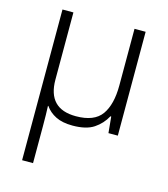

<svg xmlns="http://www.w3.org/2000/svg" viewBox="-114 -621 830 950"><g transform="rotate(15 301.0 -146.0)"><path d="M514 -532V0H466L458 -83H454Q432 -42 393 -16Q354 10 284 10Q232 10 198 -7Q164 -24 144 -53H142Q143 -34 143.5 -7Q144 20 144 51V240H88V-532H144V-188Q144 -39 288 -39Q382 -39 419.5 -91.5Q457 -144 457 -242V-532Z"/></g></svg>

Font: BC Sans Light
Style: Regular
Weight: 300
Designer: Monotype Design Team
Foundry: Monotype Imaging Inc.
Version: Version 2.000;GOOG;noto-source:20170915:90ef993387c0